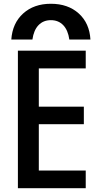

<svg xmlns="http://www.w3.org/2000/svg" viewBox="-20 -999 540 1019"><path d="M250 -979Q341 -979 398 -927.5Q455 -876 460 -789H348Q341 -839 315.5 -865.5Q290 -892 250 -892Q210 -892 184.5 -865.5Q159 -839 152 -789H40Q46 -876 103 -927.5Q160 -979 250 -979ZM75 0V-730H435V-636H186V-433H425V-340H186V-94H435V0Z"/></svg>

Font: M PLUS Code Latin Medium
Style: Regular
Weight: 500
Designer: Coji Morishita
Foundry: UNDERFOREST DESIGN
Version: Version 1.002; ttfautohint (v1.8.3)